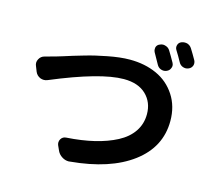

<svg xmlns="http://www.w3.org/2000/svg" viewBox="-117 -974 1219 1123"><g transform="rotate(15 492.0 -413.0)"><path d="M711.9 -735.4Q707 -744.1 707 -753.9Q707 -759.8 708 -765.6Q712.9 -781.2 728.5 -787.1Q738.3 -792 748 -792Q755.9 -792 763.7 -789.1Q781.2 -784.2 791 -767.6Q808.6 -739.3 828.1 -704.1Q833 -695.3 833 -686.5Q833 -679.7 830.1 -672.9Q824.2 -656.2 807.6 -649.4Q798.8 -645.5 790 -645.5Q782.2 -645.5 773.4 -648.4Q756.8 -654.3 748 -670.9Q727.5 -709 711.9 -735.4ZM831.1 -781.2Q822.3 -794.9 827.1 -811Q832 -827.1 847.7 -833Q857.4 -836.9 867.2 -836.9Q875 -836.9 882.8 -835Q900.4 -829.1 910.2 -813.5Q928.7 -784.2 947.3 -751Q952.1 -742.2 952.1 -732.4Q952.1 -725.6 950.2 -719.7Q944.3 -703.1 927.7 -696.3Q918.9 -692.4 910.2 -692.4Q902.3 -692.4 893.6 -695.3Q877 -701.2 868.2 -717.8Q849.6 -752 831.1 -781.2ZM149.4 -417Q137.7 -412.1 127 -412.1Q116.2 -412.1 105.5 -416Q83 -425.8 74.2 -447.3L61.5 -479.5Q57.6 -488.3 57.6 -498Q57.6 -508.8 63.5 -519.5Q74.2 -540 96.2 -545.4Q118.2 -550.8 162.1 -563.5Q165 -563.5 200.7 -575.2Q236.3 -586.9 254.9 -592.3Q273.4 -597.7 313 -609.4Q352.5 -621.1 382.3 -627.9Q412.1 -634.8 449.2 -642.1Q486.3 -649.4 520 -653.3Q553.7 -657.2 584 -657.2Q674.8 -657.2 746.6 -624.5Q818.4 -591.8 861.3 -525.9Q904.3 -460 904.3 -371.1Q904.3 -212.9 770 -112.3Q635.7 -11.7 398.4 9.8Q394.5 10.7 390.6 10.7Q369.1 10.7 350.6 -1Q328.1 -14.6 318.4 -39.1L306.6 -65.4Q303.7 -73.2 303.7 -81.1Q303.7 -91.8 309.6 -101.6Q320.3 -119.1 341.8 -120.1Q433.6 -126 508.8 -144Q584 -162.1 641.6 -192.4Q699.2 -222.7 730.5 -269Q761.7 -315.4 761.7 -374Q761.7 -446.3 713.9 -492.2Q666 -538.1 579.1 -538.1Q438.5 -538.1 149.4 -417Z"/></g></svg>

Font: Gen Jyuu Gothic P Bold
Style: Bold
Weight: 700
Designer: [Source Han Sans]
Ryoko NISHIZUKA  (kana & ideographs); Paul D. Hunt (Latin, Greek & Cyrillic); Wenlong ZHANG  (bopomofo
Version: Version 1.002.20150607